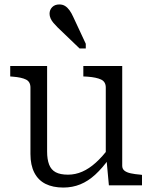

<svg xmlns="http://www.w3.org/2000/svg" viewBox="-20 -834 686 864"><path d="M192 -537V-152Q192 -117 201 -93.5Q210 -70 230.5 -59Q251 -48 286 -48Q319 -48 350 -61.5Q381 -75 411 -102Q441 -129 470 -168L471 -120Q441 -78 409 -48.5Q377 -19 341.5 -4.5Q306 10 265 10Q218 10 185 -6.5Q152 -23 134.5 -57Q117 -91 117 -141V-440Q117 -466 97 -476Q77 -486 38 -489L26 -490V-537ZM530 -537V-88Q530 -74 540 -66Q550 -58 568.5 -54Q587 -50 612 -48L619 -47V0H470L459 -119L456 -125V-440Q456 -466 435 -476Q414 -486 374 -489L355 -490V-537ZM310 -757 366 -637V-616H338L239 -711Q229 -721 220.5 -731Q212 -741 207.5 -751.5Q203 -762 203 -772Q203 -790 215 -802Q227 -814 247 -814Q262 -814 273 -807Q284 -800 293 -787.5Q302 -775 310 -757Z"/></svg>

Font: Roboto Serif 20pt Light
Style: Regular
Weight: 300
Version: Version 1.008